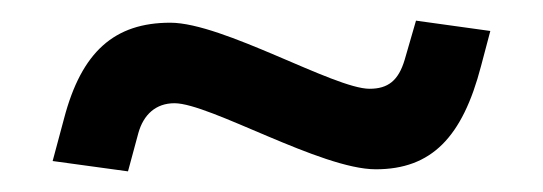

<svg xmlns="http://www.w3.org/2000/svg" viewBox="-20 -373 526 186"><path d="M31 -217 104 -207 114 -244C119 -262 131 -273 149 -273C183 -273 291 -209 344 -209C398 -209 428 -240 446 -309L455 -343L383 -353L372 -315C366 -295 356 -287 338 -287C304 -287 196 -351 145 -351C91 -351 59 -323 42 -258Z"/></svg>

Font: Smiley Sans Oblique
Style: Regular
Weight: 400
Italic angle: -8°
Designer: oooooohmygosh, Nagisa Chen, Janine Sui, Heda Shi, Jian Li
Foundry: atelierAnchor
Version: Version 2.0.1